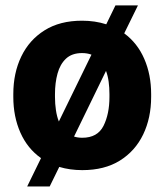

<svg xmlns="http://www.w3.org/2000/svg" viewBox="-20 -614 603 704"><path d="M28.8 -258.8V-269Q28.8 -346.2 58.1 -407Q87.4 -467.8 143.6 -502.9Q199.7 -538.1 280.8 -538.1Q328.6 -538.1 369.6 -524.9L403.3 -594.2H485.8L435.5 -491.7Q483.9 -456.1 509 -398.2Q534.2 -340.3 534.2 -269V-258.8Q534.2 -181.6 504.9 -120.8Q475.6 -60.1 419.4 -25.1Q363.3 9.8 281.7 9.8Q236.3 9.8 197.3 -2L162.1 69.8H79.6L130.4 -34.2Q80.6 -69.3 54.7 -127.9Q28.8 -186.5 28.8 -258.8ZM181.6 -269V-258.8Q181.6 -232.9 185.1 -210Q188.5 -187 195.8 -168.5L315.4 -413.6Q299.8 -419.4 280.8 -419.4Q243.7 -419.4 221.9 -398.9Q200.2 -378.4 190.9 -344.2Q181.6 -310.1 181.6 -269ZM381.3 -269Q381.3 -292.5 378.4 -314.2Q375.5 -335.9 368.7 -354L251.5 -113.3Q265.1 -108.9 281.7 -108.9Q337.4 -108.9 359.4 -152.3Q381.3 -195.8 381.3 -258.8Z"/></svg>

Font: Vazirmatn UI ExtraBold
Style: Regular
Weight: 800
Designer: Saber Rastikerdar
Foundry: Saber Rastikerdar
Version: Version 33.003